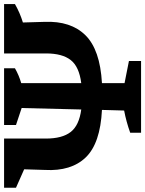

<svg xmlns="http://www.w3.org/2000/svg" viewBox="86 -786 695 918"><g transform="rotate(-90 433.0 -327.5)"><path d="M257 0V-52Q310 -71 363 -81L366 -187Q206 -195 139 -264.5Q72 -334 79 -460L82 -559L-6 -598V-655H229V-455Q229 -377 260.5 -336.5Q292 -296 368 -286L375 -571L294 -598V-655H565V-603Q532 -584 494 -573V-286Q573 -296 604.5 -336.5Q636 -377 636 -454V-655H872V-603Q851 -591 829 -581.5Q807 -572 784 -565L787 -461Q792 -336 723 -266Q654 -196 494 -187V-79L600 -58V0Z"/></g></svg>

Font: Piazzolla SC
Style: Bold
Weight: 700
Designer: Juan Pablo del Peral
Foundry: Huerta Tipografica
Version: Version 1.330